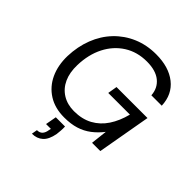

<svg xmlns="http://www.w3.org/2000/svg" viewBox="-253 -870 1266 1266"><g transform="rotate(45 380.5 -237.0)"><path d="M332 12Q245 12 183.5 -27Q122 -66 90.5 -134Q59 -202 61 -290Q64 -381 94 -458.5Q124 -536 178.5 -593Q233 -650 306 -681Q379 -712 466 -712Q585 -712 656.5 -655.5Q728 -599 732 -498H635Q631 -561 585.5 -598Q540 -635 457 -635Q367 -635 298.5 -591.5Q230 -548 191 -471.5Q152 -395 149 -294Q147 -223 170.5 -171.5Q194 -120 240 -91.5Q286 -63 348 -63Q423 -63 478 -93Q533 -123 569.5 -178Q606 -233 625 -308H423L434 -374H723L657 0H580L593 -115Q561 -74 523.5 -45.5Q486 -17 439.5 -2.5Q393 12 332 12ZM257 238 264 198Q289 198 302.5 183.5Q316 169 320 141L323 127H278L292 50H378Q379 70 377.5 89Q376 108 374 124Q363 184 333 211Q303 238 257 238Z"/></g></svg>

Font: DM Sans 18pt
Style: Italic
Weight: 400
Italic angle: -10°
Designer: Colophon Foundry, Jonny Pinhorn
Foundry: Colophon Foundry
Version: Version 4.004;gftools[0.9.30]